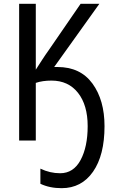

<svg xmlns="http://www.w3.org/2000/svg" viewBox="-20 -734 611 1003"><path d="M401 -714 236 -474Q218 -449 200.5 -422Q183 -395 167 -370V-714H80V0H167V-301Q202 -313 249 -313Q337 -313 387.5 -249Q438 -185 438 -75Q438 33 401 102Q364 171 294 171Q241 171 191 147V226Q239 249 302 249Q406 249 466 163Q526 77 526 -75Q526 -211 463 -297.5Q400 -384 280 -384H263L499 -714Z"/></svg>

Font: Noto Sans Display SemiCondensed
Style: Regular
Weight: 400
Width: 4
Designer: Monotype Design team
Foundry: Monotype Imaging Inc.
Version: 1.000